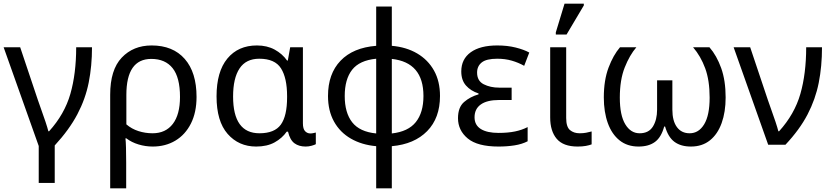

<svg xmlns="http://www.w3.org/2000/svg" viewBox="-20 -796 4571 1056"><path d="M193 210V7L0 -536H91L188 -247Q196 -223 208 -190Q220 -157 230.5 -125.5Q241 -94 246 -74H250Q335 -168 367 -279.5Q399 -391 399 -536H486Q486 -433 468 -342.5Q450 -252 405.5 -167.5Q361 -83 281 4V210Z M586 240V-275Q586 -412 649.5 -479Q713 -546 814 -546Q931 -546 996 -472Q1061 -398 1061 -263Q1061 -178 1030 -116.5Q999 -55 944.5 -22.5Q890 10 820 10Q780 10 742 -1.5Q704 -13 675 -35H670Q672 -19 673 17Q674 53 674 98V240ZM819 -63Q891 -63 930.5 -114.5Q970 -166 970 -263Q970 -370 929.5 -421Q889 -472 812 -472Q675 -472 675 -274V-112Q704 -87 741.5 -75Q779 -63 819 -63Z M1389 10Q1293 10 1232 -59.5Q1171 -129 1171 -266Q1171 -402 1230.5 -474Q1290 -546 1393 -546Q1449 -546 1491 -523Q1533 -500 1559 -463H1563L1576 -536H1646V-118Q1646 -87 1658 -74.5Q1670 -62 1687 -62Q1695 -62 1704 -64Q1713 -66 1717 -67V-3Q1710 1 1694 5.5Q1678 10 1661 10Q1624 10 1599.5 -8Q1575 -26 1564 -72H1557Q1532 -36 1490.5 -13Q1449 10 1389 10ZM1407 -63Q1490 -63 1524.5 -110.5Q1559 -158 1559 -261V-267Q1559 -367 1525.5 -420Q1492 -473 1406 -473Q1333 -473 1297.5 -419.5Q1262 -366 1262 -265Q1262 -63 1407 -63Z M2049 240V8Q1970 1 1910 -33.5Q1850 -68 1817 -127.5Q1784 -187 1784 -268Q1784 -390 1853 -462Q1922 -534 2049 -544V-760H2135V-544Q2215 -537 2274.5 -502Q2334 -467 2367 -408Q2400 -349 2400 -268Q2400 -147 2329.5 -75Q2259 -3 2135 8V240ZM2049 -62V-473Q1957 -464 1916.5 -412Q1876 -360 1876 -268Q1876 -176 1917 -123.5Q1958 -71 2049 -62ZM2135 -62Q2225 -72 2267 -124.5Q2309 -177 2309 -268Q2309 -453 2135 -472Z M2722 10Q2606 10 2552.5 -34.5Q2499 -79 2499 -146Q2499 -206 2532.5 -235Q2566 -264 2612 -277V-282Q2569 -296 2543 -325.5Q2517 -355 2517 -403Q2517 -471 2569 -508.5Q2621 -546 2715 -546Q2771 -546 2816.5 -534.5Q2862 -523 2891 -507L2863 -434Q2831 -452 2794.5 -462.5Q2758 -473 2715 -473Q2655 -473 2629.5 -452.5Q2604 -432 2604 -397Q2604 -351 2640.5 -332.5Q2677 -314 2725 -314H2794V-246H2725Q2659 -246 2624.5 -221.5Q2590 -197 2590 -151Q2590 -108 2624.5 -86.5Q2659 -65 2722 -65Q2774 -65 2812.5 -73Q2851 -81 2882 -97V-19Q2851 -3 2810 3.5Q2769 10 2722 10Z M3157 10Q3078 10 3042 -32.5Q3006 -75 3006 -150V-536H3094V-147Q3094 -98 3115 -80.5Q3136 -63 3168 -63Q3188 -63 3203.5 -66Q3219 -69 3234 -73V-2Q3221 3 3202 6.5Q3183 10 3157 10ZM3037 -606V-618L3085 -776H3191V-766L3096 -606Z M3492 10Q3430 10 3387.5 -24Q3345 -58 3323 -119Q3301 -180 3301 -260Q3301 -355 3327 -424Q3353 -493 3390 -536H3480Q3443 -493 3416 -425Q3389 -357 3389 -259Q3389 -162 3419 -112.5Q3449 -63 3498 -63Q3548 -63 3571 -100Q3594 -137 3594 -193V-354H3678V-193Q3678 -131 3703 -97Q3728 -63 3773 -63Q3823 -63 3853 -112.5Q3883 -162 3883 -259Q3883 -354 3858.5 -420.5Q3834 -487 3792 -536H3882Q3922 -490 3946.5 -421.5Q3971 -353 3971 -260Q3971 -180 3949 -119Q3927 -58 3884.5 -24Q3842 10 3780 10Q3725 10 3690 -15.5Q3655 -41 3638 -100H3633Q3617 -41 3582.5 -15.5Q3548 10 3492 10Z M4205 0 4015 -536H4106L4203 -247Q4211 -223 4223 -190Q4235 -157 4245.5 -125.5Q4256 -94 4261 -74H4265Q4350 -168 4382 -279.5Q4414 -391 4414 -536H4501Q4501 -431 4483 -340.5Q4465 -250 4421.5 -166.5Q4378 -83 4300 0Z"/></svg>

Font: Noto Sans Living
Style: Regular
Weight: 400
Designer: Monotype Design Team
Foundry: Monotype Imaging Inc.
Version: Version 2.013; ttfautohint (v1.8.4.7-5d5b)